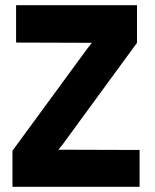

<svg xmlns="http://www.w3.org/2000/svg" viewBox="-20 -720 597 740"><path d="M42 -700V-556L334 -555L316 -532L28 -139V0H518V-142L205 -143L222 -164L508 -555V-700Z"/></svg>

Font: Advent Pro ExtraBold
Style: Regular
Weight: 800
Designer: VivaRado, Andreas Kalpakidis
Foundry: VivaRado, Andreas Kalpakidis
Version: Version 3.000